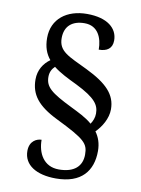

<svg xmlns="http://www.w3.org/2000/svg" viewBox="-95 -824 734 1002"><g transform="rotate(10 272.0 -323.0)"><path d="M272 114C407 114 464 40 464 -65C464 -106 452 -138 433 -164C464 -195 493 -242 493 -291C493 -369 443 -421 330 -476C229 -525 175 -542 175 -613C175 -676 214 -710 280 -710C351 -710 376 -649 376 -587C419 -587 447 -605 447 -648C447 -712 393 -760 284 -760C178 -760 100 -702 100 -601C100 -553 113 -518 137 -489C103 -465 78 -427 78 -377C78 -297 119 -243 225 -191C382 -114 401 -94 401 -35C401 26 361 65 279 65C198 65 164 -2 164 -72C140 -72 101 -56 101 -2C101 73 169 114 272 114ZM401 -199C369 -227 328 -246 288 -266C174 -322 142 -348 142 -402C142 -428 153 -446 167 -459C201 -432 244 -411 292 -388C399 -335 420 -301 420 -256C420 -234 412 -215 401 -199Z"/></g></svg>

Font: Noto Serif Balinese
Style: Regular
Weight: 400
Designer: Monotype Design Team
Foundry: Monotype Imaging Inc.
Version: Version 2.005